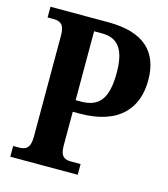

<svg xmlns="http://www.w3.org/2000/svg" viewBox="-107 -799 774 883"><g transform="rotate(15 279.5 -357.0)"><path d="M24 0H345V-51H300C272 -51 248 -58 248 -112V-274H280C474 -274 546 -376 546 -503C546 -640 468 -714 299 -714H24V-663H53C80 -663 105 -655 105 -601V-117C105 -59 81 -51 50 -51H24ZM272 -329H247V-657H285C363 -657 397 -607 397 -499C397 -377 359 -329 272 -329Z"/></g></svg>

Font: Noto Serif Georgian Condensed Bold
Style: Regular
Weight: 700
Width: 3
Designer: Monotype Design Team, Akaki Razmadze
Foundry: Google LLC
Version: Version 2.003